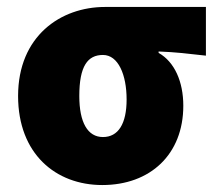

<svg xmlns="http://www.w3.org/2000/svg" viewBox="-20 -520 624 552"><path d="M274 12C412 12 507 -76 507 -216C507 -285 482 -342 436 -368V-372C487 -370 518 -366 572 -360V-500H282C154 -500 32 -416 32 -244C32 -78 140 12 274 12ZM276 -126C232 -126 208 -168 208 -244C208 -330 232 -362 276 -362C320 -362 344 -305 344 -234C344 -164 320 -126 276 -126Z"/></svg>

Font: Giro Sans Black
Style: Regular
Weight: 900
Designer: Paul D. Hunt
Foundry: Adobe Systems Incorporated
Version: Version 1.000;PS 1.0;hotconv 1.0.88;makeotf.lib2.5.647800